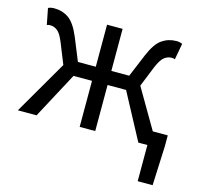

<svg xmlns="http://www.w3.org/2000/svg" viewBox="-99 -603 924 882"><g transform="rotate(15 363.5 -162.0)"><path d="M629 172V0H603V-67H708V-15L700 172ZM13 0 161 -255 122 -352Q106 -392 90 -404Q74 -416 56 -416Q51 -416 48 -415.5Q45 -415 40 -413L25 -490Q37 -496 54 -496Q93 -496 123 -475Q153 -454 178 -394L222 -286H307V-486H381V-286H466L511 -394Q536 -454 566.5 -475Q597 -496 635 -496Q651 -496 663 -490L649 -413Q645 -415 641.5 -415.5Q638 -416 633 -416Q615 -416 599 -404Q583 -392 566 -352L527 -255L676 0H586L469 -219H381V0H307V-219H219L102 0Z"/></g></svg>

Font: Source Sans 3
Style: Regular
Weight: 400
Designer: Paul D. Hunt
Foundry: Adobe
Version: Version 3.046;hotconv 1.0.118;makeotfexe 2.5.65603